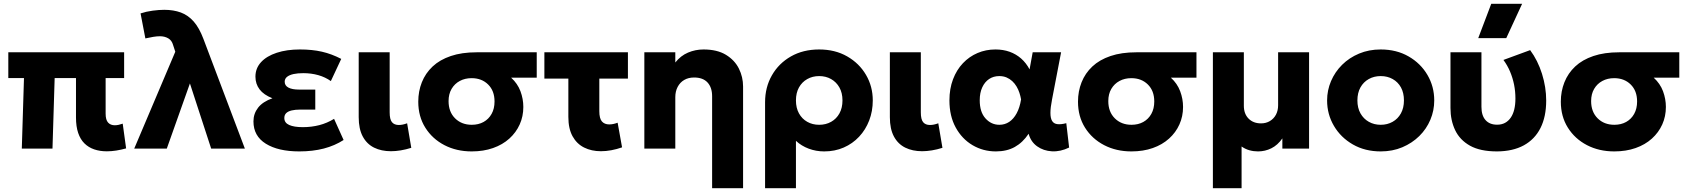

<svg xmlns="http://www.w3.org/2000/svg" viewBox="-20 -787 8934 1017"><path d="M546 14.5Q509 14.5 479 4.2Q449 -6 427.2 -27.5Q405.5 -49 394 -83Q382.5 -117 382.5 -164.5V-373.5H269.5L258 0H95.5L107 -373.5H24V-510H637.5V-373.5H539.5V-185Q539.5 -152 552.5 -137.8Q565.5 -123.5 588 -123.5Q598 -123.5 608.5 -125.8Q619 -128 630 -132L648 -1Q621 6.5 595.5 10.5Q570 14.5 546 14.5Z M691 0 908.5 -513 897 -548Q890.5 -572.5 871.5 -583.8Q852.5 -595 827 -595Q811.5 -595 791.8 -591.8Q772 -588.5 750 -583.5L724.5 -716Q754.5 -726 788.5 -730.5Q822.5 -735 850 -735Q899 -735 937.8 -720.8Q976.5 -706.5 1006 -673Q1035.5 -639.5 1057.5 -581L1277 0H1098.5L986 -345L863.5 0Z M1565 15Q1453.5 15 1388 -25.8Q1322.5 -66.5 1322.5 -144Q1322.5 -185 1347.2 -216.8Q1372 -248.5 1423 -266.5Q1377 -284.5 1355 -313.5Q1333 -342.5 1333 -381Q1333 -425.5 1362.8 -457.8Q1392.5 -490 1445.8 -507.5Q1499 -525 1568.5 -525Q1633.5 -525 1685 -513.2Q1736.5 -501.5 1787.5 -475L1732.5 -357.5Q1703 -378.5 1665.8 -389Q1628.5 -399.5 1586.5 -399.5Q1557 -399.5 1535 -394.8Q1513 -390 1500.5 -380Q1488 -370 1488 -354Q1488 -333.5 1507.8 -323Q1527.5 -312.5 1564 -312.5H1650V-206.5H1570Q1543.5 -206.5 1524.8 -202Q1506 -197.5 1496 -187.8Q1486 -178 1486 -162Q1486 -136.5 1511.8 -125Q1537.5 -113.5 1584 -113.5Q1630 -113.5 1671.5 -124.2Q1713 -135 1749.5 -157.5L1800 -45.5Q1753.5 -15.5 1695.2 -0.2Q1637 15 1565 15Z M2051 14Q2000 14 1961.5 -5Q1923 -24 1901.5 -64Q1880 -104 1880 -166.5V-510H2044V-192Q2044 -154.5 2056.2 -139.8Q2068.5 -125 2092.5 -125Q2102.5 -125 2113.5 -127.2Q2124.5 -129.5 2136.5 -134L2158.5 -4Q2130 5 2102.8 9.5Q2075.5 14 2051 14Z M2478.5 15Q2398 15 2334 -18.2Q2270 -51.5 2232.8 -110.8Q2195.5 -170 2195.5 -248.5Q2195.5 -303.5 2214.5 -351.2Q2233.5 -399 2271.5 -434.8Q2309.5 -470.5 2367.8 -490.2Q2426 -510 2504.5 -510H2823V-375.5H2687.5Q2721.5 -344.5 2736.8 -303.8Q2752 -263 2752 -220.5Q2752 -170.5 2732.8 -127.8Q2713.5 -85 2677.8 -52.8Q2642 -20.5 2591.5 -2.8Q2541 15 2478.5 15ZM2479 -126Q2514.5 -126 2541.5 -141Q2568.5 -156 2584 -183.8Q2599.5 -211.5 2599.5 -249.5Q2599.5 -306 2565.5 -339.5Q2531.5 -373 2478 -373Q2443 -373 2415.5 -358.2Q2388 -343.5 2372 -316.2Q2356 -289 2356 -251.5Q2356 -194.5 2390.5 -160.2Q2425 -126 2479 -126Z M3163 14Q3113 14 3074 -5.5Q3035 -25 3012.8 -65.2Q2990.5 -105.5 2990.5 -168V-370.5H2863.5V-510H3306V-370.5H3154.5V-198.5Q3154.5 -159.5 3168.2 -143.8Q3182 -128 3207 -128Q3217.5 -128 3228.5 -130.2Q3239.5 -132.5 3251.5 -137L3275 -6.5Q3246.5 3.5 3218 8.8Q3189.5 14 3163 14Z M3752 210V-277.5Q3752 -323.5 3727.8 -350Q3703.5 -376.5 3656.5 -376.5Q3626.5 -376.5 3604.2 -363.5Q3582 -350.5 3569.5 -326.8Q3557 -303 3557 -272.5V0H3393V-510H3557V-456Q3585.5 -492 3624.5 -508.5Q3663.5 -525 3706.5 -525Q3778.5 -525 3825 -496.8Q3871.5 -468.5 3893.8 -423.8Q3916 -379 3916 -329V210Z M4032.5 210V-245.5Q4032.5 -325 4068.8 -388.2Q4105 -451.5 4169.5 -488.2Q4234 -525 4319 -525Q4403.5 -525 4467.5 -488.2Q4531.5 -451.5 4567.2 -390.2Q4603 -329 4603 -255Q4603 -198 4584 -148.8Q4565 -99.5 4530.5 -62.8Q4496 -26 4449 -5.5Q4402 15 4345.5 15Q4302.5 15 4263.8 0.5Q4225 -14 4196 -41V210ZM4319 -126Q4354.5 -126 4382.5 -141.8Q4410.5 -157.5 4426.5 -186.5Q4442.5 -215.5 4442.5 -255Q4442.5 -295 4426.2 -323.8Q4410 -352.5 4382.2 -368.2Q4354.5 -384 4319 -384Q4284 -384 4256 -368.2Q4228 -352.5 4212 -323.8Q4196 -295 4196 -255Q4196 -215.5 4212 -186.5Q4228 -157.5 4255.8 -141.8Q4283.5 -126 4319 -126Z M4864.5 14Q4813.5 14 4775 -5Q4736.5 -24 4715 -64Q4693.5 -104 4693.5 -166.5V-510H4857.5V-192Q4857.5 -154.5 4869.8 -139.8Q4882 -125 4906 -125Q4916 -125 4927 -127.2Q4938 -129.5 4950 -134L4972 -4Q4943.5 5 4916.2 9.5Q4889 14 4864.5 14Z M5255 15Q5187.5 15 5131.5 -18Q5075.5 -51 5042.2 -111.8Q5009 -172.5 5009 -255Q5009 -317 5028 -367Q5047 -417 5080.5 -452.2Q5114 -487.5 5158 -506.2Q5202 -525 5253 -525Q5293.5 -525 5327.8 -512.8Q5362 -500.5 5388.8 -477Q5415.5 -453.5 5433.5 -419.5L5450 -510H5600.5L5552.5 -260Q5544 -217 5544 -189Q5544 -161 5552.8 -146.5Q5561.5 -132 5580.2 -129.5Q5599 -127 5628 -134.5L5643 -5.5Q5597 17 5552 14.5Q5507 12 5473.5 -12Q5440 -36 5428.5 -78.5Q5397.5 -32 5355.2 -8.5Q5313 15 5255 15ZM5273.5 -126Q5302.5 -126 5325.8 -141.5Q5349 -157 5365.2 -187Q5381.5 -217 5388.5 -260.5Q5385.5 -277.5 5379.8 -295.2Q5374 -313 5364.5 -329Q5355 -345 5341.8 -357.2Q5328.5 -369.5 5311.5 -376.8Q5294.5 -384 5273 -384Q5242.5 -384 5219.2 -368.5Q5196 -353 5182.8 -324.2Q5169.5 -295.5 5169.5 -256Q5169.5 -193.5 5200 -159.8Q5230.5 -126 5273.5 -126Z M5973 15Q5892.5 15 5828.5 -18.2Q5764.5 -51.5 5727.2 -110.8Q5690 -170 5690 -248.5Q5690 -303.5 5709 -351.2Q5728 -399 5766 -434.8Q5804 -470.5 5862.2 -490.2Q5920.5 -510 5999 -510H6317.5V-375.5H6182Q6216 -344.5 6231.2 -303.8Q6246.5 -263 6246.5 -220.5Q6246.5 -170.5 6227.2 -127.8Q6208 -85 6172.2 -52.8Q6136.5 -20.5 6086 -2.8Q6035.5 15 5973 15ZM5973.5 -126Q6009 -126 6036 -141Q6063 -156 6078.5 -183.8Q6094 -211.5 6094 -249.5Q6094 -306 6060 -339.5Q6026 -373 5972.5 -373Q5937.5 -373 5910 -358.2Q5882.5 -343.5 5866.5 -316.2Q5850.5 -289 5850.5 -251.5Q5850.5 -194.5 5885 -160.2Q5919.5 -126 5973.5 -126Z M6404.5 210V-510H6568.5V-227Q6568.5 -184 6593.5 -158.8Q6618.5 -133.5 6659.5 -133.5Q6686 -133.5 6706.5 -145.8Q6727 -158 6738.5 -179.5Q6750 -201 6750 -229.5V-510H6914V0H6772.5V-54Q6747.5 -18 6714.2 -1.5Q6681 15 6643.5 15Q6620 15 6597.8 8.8Q6575.5 2.5 6556.5 -11V210Z M7293.5 15Q7210 15 7146 -21.8Q7082 -58.5 7045.8 -120Q7009.5 -181.5 7009.5 -255Q7009.5 -308.5 7030.2 -357.2Q7051 -406 7089 -443.8Q7127 -481.5 7179 -503.2Q7231 -525 7293.5 -525Q7377 -525 7441 -488.2Q7505 -451.5 7541 -390Q7577 -328.5 7577 -255Q7577 -201.5 7556.5 -152.8Q7536 -104 7498 -66.5Q7460 -29 7408 -7Q7356 15 7293.5 15ZM7293.5 -126Q7328.5 -126 7356.5 -141.8Q7384.5 -157.5 7400.5 -186.5Q7416.5 -215.5 7416.5 -255Q7416.5 -295 7400.8 -323.8Q7385 -352.5 7357 -368.2Q7329 -384 7293.5 -384Q7258 -384 7230 -368.2Q7202 -352.5 7186 -323.8Q7170 -295 7170 -255Q7170 -215.5 7186.2 -186.5Q7202.5 -157.5 7230.5 -141.8Q7258.5 -126 7293.5 -126Z M7909.5 15Q7820.5 15 7766.5 -15.2Q7712.5 -45.5 7687.8 -97.5Q7663 -149.5 7663 -215V-510H7827V-221.5Q7827 -175 7848.8 -150.8Q7870.5 -126.5 7910 -126.5Q7934 -126.5 7952 -136.2Q7970 -146 7982.2 -163.8Q7994.5 -181.5 8000.8 -207.2Q8007 -233 8007 -265Q8007 -303 7999.8 -339Q7992.5 -375 7978.5 -408Q7964.5 -441 7943.5 -469.5L8085 -521.5Q8125.5 -467 8147.8 -396Q8170 -325 8170 -254.5Q8170 -169 8139.8 -109Q8109.5 -49 8051.5 -17.2Q7993.5 14.5 7909.5 15ZM7810 -585 7879 -767H8042.5L7958.5 -585Z M8530.5 15Q8450 15 8386 -18.2Q8322 -51.5 8284.8 -110.8Q8247.5 -170 8247.5 -248.5Q8247.5 -303.5 8266.5 -351.2Q8285.5 -399 8323.5 -434.8Q8361.5 -470.5 8419.8 -490.2Q8478 -510 8556.5 -510H8875V-375.5H8739.5Q8773.5 -344.5 8788.8 -303.8Q8804 -263 8804 -220.5Q8804 -170.5 8784.8 -127.8Q8765.5 -85 8729.8 -52.8Q8694 -20.5 8643.5 -2.8Q8593 15 8530.5 15ZM8531 -126Q8566.5 -126 8593.5 -141Q8620.5 -156 8636 -183.8Q8651.5 -211.5 8651.5 -249.5Q8651.5 -306 8617.5 -339.5Q8583.5 -373 8530 -373Q8495 -373 8467.5 -358.2Q8440 -343.5 8424 -316.2Q8408 -289 8408 -251.5Q8408 -194.5 8442.5 -160.2Q8477 -126 8531 -126Z"/></svg>

Font: Geologica Thin Roman
Style: Bold
Weight: 700
Version: Version 1.010;gftools[0.9.28]